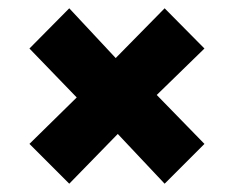

<svg xmlns="http://www.w3.org/2000/svg" viewBox="-20 -538 564 463"><path d="M377 -518 259 -398 147 -518 51 -421 165 -303 51 -191 147 -95 264 -215 377 -95 473 -191 358 -309 473 -421Z"/></svg>

Font: Fira Sans ExtraBold
Style: Regular
Weight: 800
Designer: bBox Type GmbH & Carrois Corporate GbR & Edenspiekermann AG
Foundry: bBox Type GmbH & Carrois Corporate GbR & Edenspiekermann AG
Version: Version 4.300;PS 004.300;hotconv 1.0.88;makeotf.lib2.5.64775